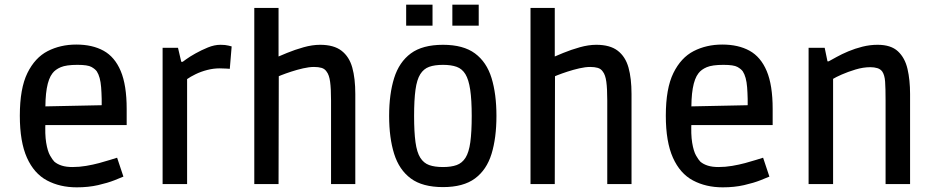

<svg xmlns="http://www.w3.org/2000/svg" viewBox="-20 -789 4002 823"><path d="M309 14Q237 14 181.5 -15.5Q126 -45 95.5 -113Q65 -181 65 -293Q65 -410 97.5 -476Q130 -542 184.5 -570Q239 -598 307 -598Q376 -598 424 -571.5Q472 -545 497.5 -484.5Q523 -424 523 -322V-253H126L175 -270Q172 -213 178 -177Q184 -141 194.5 -122.5Q205 -104 213 -96Q226 -85 245 -79Q264 -73 291 -73Q320 -73 349.5 -78Q379 -83 405 -90Q431 -97 451.5 -103.5Q472 -110 482 -113L509 -32Q500 -28 471 -16.5Q442 -5 400.5 4.5Q359 14 309 14ZM175 -301 127 -332 464 -339 416 -306Q417 -370 413.5 -415Q410 -460 395 -483Q388 -493 372 -502Q356 -511 312 -511Q264 -511 240.5 -501Q217 -491 205 -475Q171 -432 175 -301Z M677 0V-584H743L757 -524H763Q763 -524 778 -535Q793 -546 818 -560Q843 -574 871 -585.5Q899 -597 925 -597Q946 -597 959.5 -593.5Q973 -590 973 -590L965 -494Q965 -494 950.5 -495Q936 -496 922 -496Q895 -496 868 -489Q841 -482 818.5 -471Q796 -460 782 -450V0Z M1070 0V-755H1174V-507L1153 -538Q1176 -548 1210 -562Q1244 -576 1281.5 -586.5Q1319 -597 1352 -597Q1411 -597 1444 -571.5Q1477 -546 1490 -499.5Q1503 -453 1503 -386V0H1399V-358Q1399 -409 1395 -438.5Q1391 -468 1380 -482Q1372 -494 1358.5 -498Q1345 -502 1326 -502Q1305 -502 1279 -496Q1253 -490 1228.5 -482Q1204 -474 1185 -466.5Q1166 -459 1160 -455L1175 -478L1174 0Z M1879 13Q1791 13 1741 -24Q1691 -61 1669.5 -129.5Q1648 -198 1648 -292Q1648 -386 1669.5 -454.5Q1691 -523 1741 -560Q1791 -597 1879 -597Q1966 -597 2016 -560Q2066 -523 2087 -454.5Q2108 -386 2108 -292Q2108 -198 2087 -129.5Q2066 -61 2016 -24Q1966 13 1879 13ZM1879 -73Q1914 -73 1937.5 -81.5Q1961 -90 1975.5 -113Q1990 -136 1996 -179.5Q2002 -223 2002 -292Q2002 -361 1995.5 -404.5Q1989 -448 1975 -471Q1961 -494 1937.5 -502.5Q1914 -511 1879 -511Q1843 -511 1819.5 -502.5Q1796 -494 1781.5 -471Q1767 -448 1761 -404.5Q1755 -361 1755 -292Q1755 -223 1761 -179.5Q1767 -136 1781.5 -113Q1796 -90 1819.5 -81.5Q1843 -73 1879 -73ZM1721 -679V-769H1834V-679ZM1919 -679V-769H2032V-679Z M2254 0V-755H2358V-507L2337 -538Q2360 -548 2394 -562Q2428 -576 2465.5 -586.5Q2503 -597 2536 -597Q2595 -597 2628 -571.5Q2661 -546 2674 -499.5Q2687 -453 2687 -386V0H2583V-358Q2583 -409 2579 -438.5Q2575 -468 2564 -482Q2556 -494 2542.5 -498Q2529 -502 2510 -502Q2489 -502 2463 -496Q2437 -490 2412.5 -482Q2388 -474 2369 -466.5Q2350 -459 2344 -455L2359 -478L2358 0Z M3078 14Q3006 14 2950.5 -15.5Q2895 -45 2864.5 -113Q2834 -181 2834 -293Q2834 -410 2866.5 -476Q2899 -542 2953.5 -570Q3008 -598 3076 -598Q3145 -598 3193 -571.5Q3241 -545 3266.5 -484.5Q3292 -424 3292 -322V-253H2895L2944 -270Q2941 -213 2947 -177Q2953 -141 2963.5 -122.5Q2974 -104 2982 -96Q2995 -85 3014 -79Q3033 -73 3060 -73Q3089 -73 3118.5 -78Q3148 -83 3174 -90Q3200 -97 3220.5 -103.5Q3241 -110 3251 -113L3278 -32Q3269 -28 3240 -16.5Q3211 -5 3169.5 4.5Q3128 14 3078 14ZM2944 -301 2896 -332 3233 -339 3185 -306Q3186 -370 3182.5 -415Q3179 -460 3164 -483Q3157 -493 3141 -502Q3125 -511 3081 -511Q3033 -511 3009.5 -501Q2986 -491 2974 -475Q2940 -432 2944 -301Z M3446 0V-584H3515L3527 -526H3532Q3545 -533 3566.5 -545Q3588 -557 3616.5 -569Q3645 -581 3677 -589Q3709 -597 3742 -597Q3799 -597 3829 -569Q3859 -541 3870 -493.5Q3881 -446 3881 -386V0H3776V-357Q3776 -411 3774 -439Q3772 -467 3762 -482Q3754 -493 3740.5 -497Q3727 -501 3711 -501Q3680 -501 3647 -491Q3614 -481 3588 -469.5Q3562 -458 3551 -451V0Z"/></svg>

Font: Ruda SemiBold
Style: Regular
Weight: 600
Designer: Mariela Monsalve and Angelina Sanchez
Foundry: Mariela Monsalve and Angelina Sanchez
Version: Version 2.001